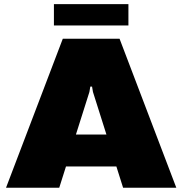

<svg xmlns="http://www.w3.org/2000/svg" viewBox="-20 -882 857 902"><path d="M233.3 -762.5V-862.5H583.3V-762.5ZM8.3 0 275 -700H541.7L808.3 0H558.3L526.7 -100H290L258.3 0ZM336.7 -250H480L416.7 -450L412.5 -475H404.2L400 -450Z"/></svg>

Font: BoonTook
Style: Regular
Weight: 400
Designer: Sungsit Sawaiwan
Foundry: FontUni
Version: Version 3.0